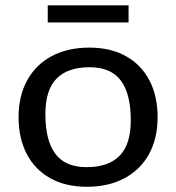

<svg xmlns="http://www.w3.org/2000/svg" viewBox="-20 -704 674 734"><path d="M312 10Q230.5 10 172 -22.8Q113.5 -55.5 82.2 -115.5Q51 -175.5 51 -256Q51 -337 83.8 -396.8Q116.5 -456.5 177.2 -489.2Q238 -522 321.5 -522Q403 -522 461.5 -489.2Q520 -456.5 551.2 -396.8Q582.5 -337 582.5 -256Q582.5 -175 549.8 -115.2Q517 -55.5 456.2 -22.8Q395.5 10 312 10ZM311 -65Q394.5 -65 437.2 -108.5Q480 -152 480 -244Q480 -345 442 -396Q404 -447 322.5 -447Q239.5 -447 196.5 -403.8Q153.5 -360.5 153.5 -268Q153.5 -167 191.5 -116Q229.5 -65 311 -65ZM162.5 -618V-683.5H471.5V-618Z"/></svg>

Font: Newsreader Caption
Style: Regular
Weight: 400
Designer: Hugues Gentile
Foundry: Production Type
Version: Version 1.001